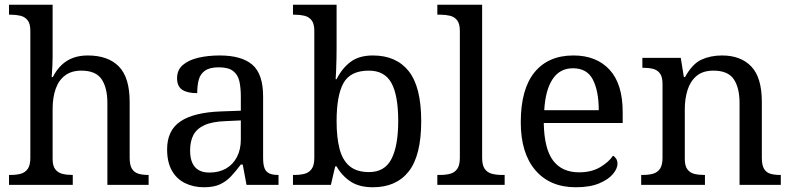

<svg xmlns="http://www.w3.org/2000/svg" viewBox="-20 -780 3342 810"><path d="M18 0V-42H26Q49 -42 67.5 -47Q86 -52 97 -67.5Q108 -83 108 -114V-650Q108 -680 96.5 -694.5Q85 -709 66.5 -713.5Q48 -718 26 -718H18V-760H202V-540Q202 -522 201 -502.5Q200 -483 199 -469Q198 -455 198 -455H203Q218 -485 239.5 -505.5Q261 -526 288.5 -536Q316 -546 350 -546Q436 -546 481.5 -499.5Q527 -453 527 -350V-114Q527 -83 537 -67.5Q547 -52 564.5 -47Q582 -42 604 -42H607V0H433V-345Q433 -410 408.5 -446Q384 -482 323 -482Q282 -482 255 -462Q228 -442 215 -405.5Q202 -369 202 -320V-109Q202 -80 213.5 -65.5Q225 -51 243.5 -46.5Q262 -42 284 -42H287V0Z M840 10Q796 10 760.5 -7.5Q725 -25 705 -60.5Q685 -96 685 -150Q685 -230 741.5 -268Q798 -306 913 -310L996 -313V-373Q996 -409 990 -436.5Q984 -464 964 -480Q944 -496 903 -496Q865 -496 845 -482Q825 -468 818.5 -443.5Q812 -419 812 -387Q770 -387 748.5 -401.5Q727 -416 727 -450Q727 -485 751.5 -506Q776 -527 817 -536.5Q858 -546 907 -546Q999 -546 1044.5 -507Q1090 -468 1090 -373V-114Q1090 -86 1096 -70.5Q1102 -55 1116 -48.5Q1130 -42 1152 -42H1155V0H1020L1004 -86H996Q975 -58 955 -36.5Q935 -15 908.5 -2.5Q882 10 840 10ZM863 -52Q904 -52 933.5 -69Q963 -86 979.5 -117.5Q996 -149 996 -191V-272L932 -269Q875 -267 842.5 -252Q810 -237 796 -210.5Q782 -184 782 -145Q782 -114 791 -93.5Q800 -73 818 -62.5Q836 -52 863 -52Z M1553 10Q1495 10 1458.5 -14.5Q1422 -39 1400 -78H1394L1376 0H1216V-42H1224Q1247 -42 1265.5 -47Q1284 -52 1295 -67.5Q1306 -83 1306 -114V-650Q1306 -680 1294.5 -694.5Q1283 -709 1264.5 -713.5Q1246 -718 1224 -718H1216V-760H1400V-576Q1400 -559 1399.5 -532.5Q1399 -506 1398 -481.5Q1397 -457 1396 -446H1400Q1423 -492 1459 -519Q1495 -546 1553 -546Q1652 -546 1704.5 -479.5Q1757 -413 1757 -269Q1757 -124 1704.5 -57Q1652 10 1553 10ZM1537 -54Q1603 -54 1631.5 -109.5Q1660 -165 1660 -270Q1660 -377 1631.5 -429.5Q1603 -482 1536 -482Q1458 -482 1429 -429.5Q1400 -377 1400 -269Q1400 -200 1412.5 -152Q1425 -104 1455 -79Q1485 -54 1537 -54Z M1825 0V-42H1838Q1861 -42 1879.5 -47Q1898 -52 1909 -67.5Q1920 -83 1920 -114V-650Q1920 -680 1908.5 -694.5Q1897 -709 1878.5 -713.5Q1860 -718 1838 -718H1825V-760H2014V-114Q2014 -83 2025 -67.5Q2036 -52 2055 -47Q2074 -42 2096 -42H2109V0Z M2409 10Q2300 10 2238.5 -62Q2177 -134 2177 -264Q2177 -404 2235 -475Q2293 -546 2399 -546Q2496 -546 2551.5 -486Q2607 -426 2607 -307V-261H2274Q2276 -152 2313.5 -102.5Q2351 -53 2423 -53Q2475 -53 2511.5 -74.5Q2548 -96 2566 -123Q2573 -120 2579 -111Q2585 -102 2585 -89Q2585 -69 2566 -46Q2547 -23 2508 -6.5Q2469 10 2409 10ZM2506 -315Q2506 -395 2481.5 -443.5Q2457 -492 2397 -492Q2342 -492 2311.5 -446.5Q2281 -401 2276 -315Z M2685 0V-42H2693Q2716 -42 2734.5 -47Q2753 -52 2764 -67.5Q2775 -83 2775 -114V-426Q2775 -456 2764 -470.5Q2753 -485 2735 -489.5Q2717 -494 2695 -494H2690V-536H2852L2865 -455H2870Q2901 -511 2939.5 -528.5Q2978 -546 3026 -546Q3105 -546 3149.5 -499.5Q3194 -453 3194 -350V-114Q3194 -83 3203.5 -67.5Q3213 -52 3230 -47Q3247 -42 3269 -42H3274V0H3100V-345Q3100 -410 3075.5 -446Q3051 -482 2990 -482Q2945 -482 2918.5 -459.5Q2892 -437 2880.5 -400Q2869 -363 2869 -320V-109Q2869 -80 2880 -65.5Q2891 -51 2909 -46.5Q2927 -42 2949 -42H2954V0Z"/></svg>

Font: Noto Serif Gurmukhi
Style: Regular
Weight: 400
Designer: Vaibhav Singh and the Monotype Design Team
Foundry: Monotype Imaging Inc.
Version: Version 2.003